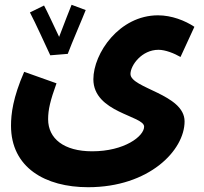

<svg xmlns="http://www.w3.org/2000/svg" viewBox="-20 -551 851 802"><path d="M190 -320 263 -326C278 -367 327 -480 338 -509L279 -531C272 -515 247 -449 227 -397C206 -441 177 -504 164 -528L105 -499C128 -456 171 -360 190 -320ZM26 -26C26 149 169 231 348 231C603 231 751 77 751 -44C751 -158 525 -182 525 -242C525 -278 572 -343 642 -343C671 -343 708 -328 734 -313L792 -439C753 -465 697 -487 640 -487C478 -487 370 -328 370 -220C370 -80 582 -68 582 -22C582 18 500 81 365 81C247 81 181 28 181 -53C181 -93 190 -131 216 -203L81 -251C34 -143 26 -75 26 -26Z"/></svg>

Font: Noto Sans Arabic UI SmCn XBd
Style: Regular
Weight: 800
Width: 4
Designer: Monotype Design Team, Nadine Chahine and Nizar Qandah
Foundry: Monotype Imaging Inc.
Version: Version 2.010